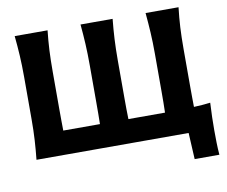

<svg xmlns="http://www.w3.org/2000/svg" viewBox="-90 -826 1286 1090"><g transform="rotate(-10 553.0 -280.5)"><path d="M946 152 938 0H61Q67 -57.5 70.2 -111.5Q73.5 -165.5 73.5 -232.5V-474.5Q73.5 -543.5 70.2 -598.8Q67 -654 61 -713H250.5Q244 -654 241.2 -598.8Q238.5 -543.5 238.5 -474.5V-259Q238.5 -225 238.8 -195.2Q239 -165.5 239.5 -137H451Q451.5 -165.5 451.8 -195.2Q452 -225 452 -259V-474.5Q452 -543.5 449 -598.8Q446 -654 440.5 -713H625.5Q619.5 -654 616.5 -598.8Q613.5 -543.5 613.5 -474.5V-259Q613.5 -225 613.8 -195.2Q614 -165.5 615 -137H813.5Q816.5 -137 819.8 -137Q823 -137 826 -137Q827 -165.5 827.2 -195.2Q827.5 -225 827.5 -259V-474.5Q827.5 -543.5 824.2 -598.8Q821 -654 815.5 -713H1005.5Q998.5 -654 995.5 -598.8Q992.5 -543.5 992.5 -474.5V-259Q992.5 -226 992.8 -196.8Q993 -167.5 993.5 -140.5Q1017.5 -141.5 1041.2 -143.2Q1065 -145 1088.5 -148Q1086 -103.5 1085 -64.8Q1084 -26 1084 10.5Q1084 45.5 1084.8 81Q1085.5 116.5 1088.5 152Z"/></g></svg>

Font: Commissioner Flair
Style: Bold
Weight: 700
Designer: Kostas Bartsokas
Foundry: Kostas Bartsokas
Version: Version 1.000; ttfautohint (v1.8.3)